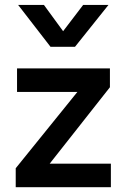

<svg xmlns="http://www.w3.org/2000/svg" viewBox="-20 -780 528 800"><path d="M45.5 0V-79L302.5 -397H51V-495H438V-416.5L187 -98H442V0ZM190.5 -585 55.5 -759.5H163L243 -650L326.5 -759.5H432L292.5 -585Z"/></svg>

Font: Geologica
Style: Regular
Weight: 400
Designer: Sindre Bremnes, Frode Helland
Foundry: Monokrom Skriftforlag AS
Version: Version 1.010; ttfautohint (v1.8.4.7-5d5b);gftools[0.9.28]